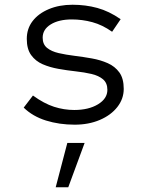

<svg xmlns="http://www.w3.org/2000/svg" viewBox="-20 -516 640 810"><path d="M295 10Q230 10 174 -7.5Q118 -25 80 -62L119 -113Q166 -79 208 -65.5Q250 -52 293 -52Q354 -52 393.5 -76Q433 -100 433 -137Q433 -166 414.5 -181.5Q396 -197 366 -204Q336 -211 299.5 -215Q263 -219 226.5 -225.5Q190 -232 160 -245Q130 -258 111.5 -283.5Q93 -309 93 -352Q93 -395 117.5 -427Q142 -459 186 -477.5Q230 -496 286 -496Q341 -496 390.5 -482.5Q440 -469 489 -435L453 -382Q412 -411 369.5 -422.5Q327 -434 283 -434Q228 -434 194 -413Q160 -392 160 -357Q160 -329 178.5 -314Q197 -299 227.5 -292Q258 -285 294.5 -280.5Q331 -276 367.5 -269.5Q404 -263 434.5 -249.5Q465 -236 483.5 -210.5Q502 -185 502 -141Q502 -99 475 -64.5Q448 -30 401 -10Q354 10 295 10ZM215 274 264 87H337L268 274Z"/></svg>

Font: Red Hat Mono
Style: Regular
Weight: 300
Monospace: yes
Designer: Pentagram, MCKL
Foundry: Pentagram, MCKL
Version: Version 1.023